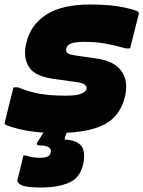

<svg xmlns="http://www.w3.org/2000/svg" viewBox="-50 -579 637 853"><path d="M242 -154Q291 -154 311.5 -163Q332 -172 335 -184Q337 -193 326.5 -202.5Q316 -212 278 -216L192 -228Q105 -239 78.5 -281.5Q52 -324 66 -385Q84 -467 154 -513Q224 -559 351 -559Q442 -559 498.5 -546.5Q555 -534 563 -527Q568 -523 567 -518Q557 -480 547.5 -441.5Q538 -403 528 -364H508Q460 -378 418 -385.5Q376 -393 327 -393Q285 -393 266.5 -386Q248 -379 245 -365Q241 -352 248 -344.5Q255 -337 289 -332L372 -320Q454 -310 488 -265.5Q522 -221 505 -148Q485 -69 424 -32Q363 5 246 11Q242 23 239 30L237 41Q285 43 307 64.5Q329 86 322 136Q312 205 263 229.5Q214 254 130 254Q64 254 44 243Q24 232 28 218Q36 186 41.5 164Q47 142 54 112H66Q80 117 93.5 119.5Q107 122 126 122Q149 122 161.5 116.5Q174 111 176 95Q178 81 164.5 74Q151 67 127 67Q105 67 119 48Q123 42 129.5 32Q136 22 143 10Q82 6 35.5 -5.5Q-11 -17 -25 -25Q-31 -28 -29 -34Q-19 -75 -9.5 -114Q0 -153 10 -191H30Q76 -172 123.5 -163Q171 -154 242 -154Z"/></svg>

Font: Recursive Sn Lnr St Blk
Style: Italic
Weight: 900
Italic angle: -15°
Version: Version 1.079;hotconv 1.0.112;makeotfexe 2.5.65598; ttfautoh